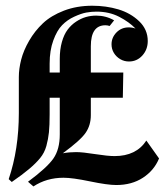

<svg xmlns="http://www.w3.org/2000/svg" viewBox="-20 -652 583 680"><path d="M385.8 -99.2Q462.5 -99.2 498.3 -154.2L543.3 -90.8Q525.8 -48.3 486.2 -22.5Q446.7 3.3 391.7 3.3Q360.8 3.3 298.8 -9.6Q236.7 -22.5 205 -22.5Q145 -22.5 98.3 8.3L79.2 -8.3Q146.7 -58.3 169.2 -90.8Q191.7 -123.3 191.7 -175.8V-305.8H155.8V-247.5Q155.8 -207.5 153.3 -183.3Q150.8 -159.2 144.2 -135Q137.5 -110.8 122.1 -92.1Q106.7 -73.3 82.9 -53.3Q59.2 -33.3 21.7 -7.5L10.8 -17.5Q46.7 -123.3 46.7 -251.7V-379.2Q46.7 -408.3 55 -440.8Q63.3 -473.3 83.3 -507.9Q103.3 -542.5 132.1 -569.6Q160.8 -596.7 206.2 -614.2Q251.7 -631.7 306.7 -631.7Q355.8 -631.7 399.2 -618.8Q442.5 -605.8 472.9 -576.7Q503.3 -547.5 503.3 -506.7Q503.3 -476.7 484.2 -455.4Q465 -434.2 436.7 -434.2Q420 -434.2 405.8 -442.5Q391.7 -450.8 383.3 -464.6Q375 -478.3 375 -495Q375 -519.2 392.5 -537.1Q410 -555 435.8 -555Q449.2 -555 460 -550.8Q437.5 -574.2 402.1 -592.5Q366.7 -610.8 321.7 -610.8Q303.3 -610.8 285.4 -607.5Q267.5 -604.2 242.9 -592.9Q218.3 -581.7 200 -562.9Q181.7 -544.2 168.8 -508.8Q155.8 -473.3 155.8 -426.7V-395H191.7V-443.3Q191.7 -476.7 199.2 -503.3Q206.7 -530 219.6 -547.1Q232.5 -564.2 249.6 -575.4Q266.7 -586.7 284.2 -591.7Q301.7 -596.7 320.8 -596.7Q355 -596.7 384.2 -580L368.3 -560Q360.8 -562.5 353.3 -562.5Q301.7 -562.5 301.7 -488.3V-395H416.7L415 -305.8H301.7V-244.2Q301.7 -208.3 283.3 -181.7Q265 -155 202.5 -109.2Q225 -113.3 249.2 -113.3Q272.5 -113.3 317.1 -106.2Q361.7 -99.2 385.8 -99.2Z"/></svg>

Font: Chomsky
Style: Regular
Weight: 400
Version: Version 2.3